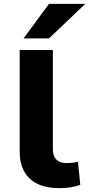

<svg xmlns="http://www.w3.org/2000/svg" viewBox="-20 -964 462 995"><path d="M287 11Q187 11 134.5 -38Q82 -87 82 -178V-705H254V-191Q254 -168 261.5 -152Q269 -136 285 -127.5Q301 -119 324 -119Q341 -119 355.5 -120.5Q370 -122 384 -126L396 -6Q369 3 344.5 7Q320 11 287 11ZM102 -765 234 -944H422L234 -765Z"/></svg>

Font: Nunito Sans 7pt SemiExpanded ExtraBold
Style: Regular
Weight: 800
Width: 6
Designer: Vernon Adams
Foundry: Vernon Adams
Version: Version 3.101;gftools[0.9.27]